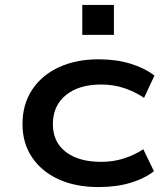

<svg xmlns="http://www.w3.org/2000/svg" viewBox="-20 -748 672 777"><path d="M378 9Q286 9 217 -22.5Q148 -54 109.5 -111.5Q71 -169 71 -246Q71 -325 109.5 -384Q148 -443 217.5 -475.5Q287 -508 379 -508Q451 -508 509 -490Q567 -472 605 -442L563 -352Q526 -377 482.5 -391.5Q439 -406 390 -406Q299 -406 246.5 -363Q194 -320 194 -246Q194 -173 246.5 -133Q299 -93 389 -93Q439 -93 482 -107Q525 -121 560 -144L603 -55Q564 -25 507.5 -8Q451 9 378 9ZM313 -607V-728H441V-607Z"/></svg>

Font: Nunito Sans 7pt Expanded SemiBold
Style: Regular
Weight: 600
Width: 7
Designer: Vernon Adams
Foundry: Vernon Adams
Version: Version 3.101;gftools[0.9.27]